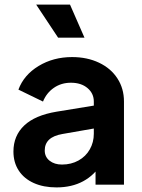

<svg xmlns="http://www.w3.org/2000/svg" viewBox="-20 -804 620 836"><path d="M38.5 -144.2Q38.5 -213 85.5 -257.6Q132.5 -302.2 226.8 -317.8L404.5 -346.8V-247.2L251.5 -220.5Q212.8 -213.8 193.8 -195.9Q174.8 -178 174.8 -148.8Q174.8 -121 195.9 -104.2Q217 -87.5 249.8 -87.5Q290 -87.5 321.9 -105.2Q353.8 -123 371.1 -153.8Q388.5 -184.5 388.5 -221.5V-362Q388.5 -397.2 361 -420.5Q333.5 -443.8 288.8 -443.8Q246.8 -443.8 214.6 -421.6Q182.5 -399.5 167.2 -361.8L60.2 -413.8Q84 -477.8 148 -516.6Q212 -555.5 294 -555.5Q359.5 -555.5 411.1 -531Q462.8 -506.5 491.2 -462.5Q519.8 -418.5 519.8 -362V0H396V-92.8L424.2 -94.5Q391.8 -41.5 342.1 -14.8Q292.5 12 226 12Q169.2 12 126.9 -7.1Q84.5 -26.2 61.5 -61.5Q38.5 -96.8 38.5 -144.2ZM137.5 -784H284.8L347.8 -640H233Z"/></svg>

Font: Trafiko Sans Variable
Style: Regular
Weight: 400
Designer: Gumpita Rahayu / Trafiko
Foundry: Tokotype / Trafiko
Version: Version 0.001;FEAKit 1.0